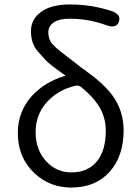

<svg xmlns="http://www.w3.org/2000/svg" viewBox="-20 -829 630 862"><path d="M299 13Q203 13 134 -52Q60 -122 60 -232Q60 -327 122 -397Q179 -460 270 -488Q275 -489 271 -492Q199 -542 183 -561Q167 -579 151 -597Q119 -632 119 -689Q119 -741 161 -773Q207 -809 294 -809Q390 -809 479 -780Q525 -765 514 -732Q503 -699 457 -716Q377 -745 292 -745Q245 -745 221 -728Q197 -711 197 -685Q197 -649 219 -627Q235 -611 253 -597L342 -528Q361 -514 380 -500Q445 -453 483 -403Q535 -333 535 -244Q535 -128 472 -57.5Q409 13 299 13ZM301 -55Q376 -55 417 -107Q455 -156 455 -242Q455 -307 419 -360Q391 -401 343 -439Q332 -447 319 -444Q242 -427 191 -371Q140 -315 140 -235Q140 -155 189 -103Q235 -55 301 -55Z"/></svg>

Font: Resource Han Rounded KR Normal
Style: Regular
Weight: 350
Designer: Cyano Hao (round all glyphs); Ryoko NISHIZUKA 西塚涼子 (kana, bopomofo & ideographs); Paul D. Hunt (Latin, Greek & Cyrillic)
Foundry: Cyano Hao
Version: 0.990